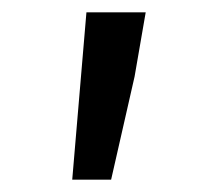

<svg xmlns="http://www.w3.org/2000/svg" viewBox="-20 -777 332 311"><path d="M120 -757H216L198 -653L160 -486H97Z"/></svg>

Font: Nebula Sans Medium
Style: Regular
Weight: 500
Designer: Paul D. Hunt for Adobe (as Source Sans)
Foundry: Nebula Entertainment & Broadcasting LLC
Version: Version 1.010